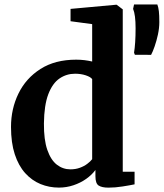

<svg xmlns="http://www.w3.org/2000/svg" viewBox="-20 -841 744 872"><path d="M247.6 11Q203.2 11 163.9 -5.1Q124.6 -21.3 94.4 -54.7Q64.2 -88.2 47.1 -140.3Q30 -192.4 30 -264.4Q30 -346.6 63.8 -416Q97.6 -485.5 163.7 -527.7Q229.9 -570 326.2 -570Q345.9 -570 364.4 -567.7Q382.9 -565.3 398.6 -561.6V-731.4L300.4 -744.6V-800.6L506.3 -819.4H509.8L537.5 -798.5V-60.9H591.2V-3.8Q569.6 0.7 536.5 5.9Q503.5 11.2 472.4 11.2Q443 11.2 428.2 1.8Q413.4 -7.5 413.4 -40.9V-69Q397 -46.6 371.3 -28.5Q345.5 -10.3 313.7 0.3Q281.9 11 247.6 11ZM299.7 -71.9Q323.3 -71.9 342.6 -79Q362 -86 376.2 -96.8Q390.5 -107.5 398.6 -118V-481.7Q391.6 -491.5 369.4 -498.9Q347.2 -506.2 321 -506.2Q282 -506.2 250.2 -484.5Q218.4 -462.8 199.4 -413.2Q180.5 -363.7 179.5 -280.5Q178.9 -206.4 194.9 -160.3Q210.9 -114.1 238.3 -93Q265.7 -71.9 299.7 -71.9ZM666.2 -591.9 592.5 -592.2 588.8 -601.8Q592 -620.9 593.9 -649.3Q595.8 -677.8 595.8 -713.1Q595.8 -743.2 593 -765.2Q590.1 -787.2 584.5 -800.7L588.8 -820.6H694.6Q699.4 -808 701.5 -790Q703.6 -772 703.6 -740.5Q703.6 -713.8 697.3 -684.3Q690.9 -654.9 682.2 -630Q673.5 -605.2 666.2 -591.9Z"/></svg>

Font: Merriweather 7pt Light
Style: Regular
Weight: 300
Designer: Eben Sorkin
Foundry: Eben Sorkin
Version: Version 2.200;gftools[0.9.31]